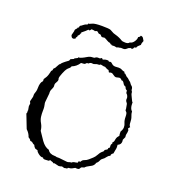

<svg xmlns="http://www.w3.org/2000/svg" viewBox="-141 -1002 897 996"><g transform="rotate(20 308.0 -504.5)"><path d="M543.9 -546.9Q543.9 -520.5 557.6 -508.8V-505.9Q557.6 -498 563 -484.4Q568.4 -470.7 568.4 -453.1Q568.4 -435.5 576.2 -429.7Q574.2 -426.8 571.3 -423.8Q568.4 -420.9 568.4 -418Q568.4 -415 570.8 -414.6Q573.2 -414.1 573.2 -411.1L572.3 -409.2Q573.2 -401.4 571.3 -394.5Q569.3 -387.7 569.3 -381.3Q569.3 -375 570.3 -372.1L562.5 -355.5Q563.5 -351.6 563.5 -345.7Q563.5 -328.1 545.9 -321.3Q546.9 -317.4 546.9 -308.6Q546.9 -299.8 544.4 -290.5Q542 -281.2 541 -271.5Q529.3 -265.6 530.3 -254.9Q521.5 -252 516.1 -244.6Q510.7 -237.3 505.9 -232.4Q501 -227.5 498 -226.1Q495.1 -224.6 492.2 -221.2Q489.3 -217.8 487.3 -212.9Q484.4 -205.1 478.5 -199.2Q472.7 -195.3 472.7 -191.9Q472.7 -188.5 466.8 -181.2Q460.9 -173.8 446.8 -167.5Q432.6 -161.1 422.9 -150.4H419.9L409.2 -146.5Q406.2 -143.6 403.3 -137.7Q398.4 -130.9 380.9 -133.8Q375 -130.9 367.7 -126.5Q360.4 -122.1 352.1 -122.1Q343.8 -122.1 343.8 -118.7Q343.8 -115.2 337.4 -115.2Q331.1 -115.2 328.1 -113.3H327.1L313.5 -117.2Q303.7 -113.3 295.9 -113.3L271.5 -119.1Q269.5 -119.1 265.6 -117.2Q261.7 -122.1 255.9 -123Q250 -124 246.1 -127Q243.2 -126 238.3 -121.1H236.3L217.8 -120.1Q207 -120.1 205.1 -127Q195.3 -124 181.2 -134.3Q167 -144.5 165 -153.3H162.1L150.4 -157.2Q147.5 -161.1 144.5 -164.6Q141.6 -168 140.6 -172.9Q132.8 -174.8 127.9 -180.2Q123 -185.5 113.3 -185.5Q111.3 -191.4 106.9 -194.3Q102.5 -197.3 98.6 -200.2Q92.8 -219.7 75.2 -236.3Q56.6 -286.1 51.3 -297.9Q45.9 -309.6 45.9 -311.5L48.8 -321.3L46.9 -326.2Q46.9 -328.1 47.9 -328.1Q48.8 -328.1 48.8 -330.1L44.9 -352.5L46.9 -367.2L42 -377.9L48.8 -405.3V-417Q48.8 -421.9 50.8 -426.3Q52.7 -430.7 54.7 -439Q56.6 -447.3 56.6 -459.5Q56.6 -471.7 59.6 -481.9Q62.5 -492.2 66.9 -495.6Q71.3 -499 69.3 -510.7Q81.1 -526.4 85.4 -540.5Q89.8 -554.7 89.8 -556.6Q89.8 -562.5 92.8 -565.4Q97.7 -568.4 97.2 -573.2Q96.7 -578.1 99.6 -580.1Q102.5 -582 105.5 -585.9Q108.4 -589.8 111.3 -596.7Q114.3 -603.5 119.1 -610.4L123 -612.3Q126 -621.1 159.2 -644.5Q162.1 -647.5 162.6 -650.4Q163.1 -653.3 165 -655.3Q168.9 -656.2 180.7 -662.1L182.6 -666L198.2 -673.8L199.2 -677.7Q201.2 -678.7 204.1 -678.2Q207 -677.7 217.3 -682.1Q227.5 -686.5 241.2 -694.8Q254.9 -703.1 267.1 -703.1Q279.3 -703.1 281.7 -706.1Q284.2 -709 289.6 -710.4Q294.9 -711.9 301.8 -710.9Q308.6 -710 313.5 -715.8H314.5Q319.3 -715.8 322.3 -710Q334 -715.8 343.8 -715.8Q353.5 -715.8 353.5 -714.4Q353.5 -712.9 355.5 -711.9Q357.4 -710.9 359.4 -711.9Q361.3 -712.9 365.2 -712.9Q369.1 -712.9 376.5 -705.6Q383.8 -698.2 396.5 -698.2L415 -699.2Q426.8 -699.2 433.6 -694.8Q440.4 -690.4 449.2 -689.5Q451.2 -688.5 451.2 -686Q451.2 -683.6 453.1 -681.6H457Q460.9 -678.7 463.4 -675.3Q465.8 -671.9 468.8 -669.9L478.5 -664.1Q482.4 -661.1 485.4 -657.7Q488.3 -654.3 493.2 -651.4Q496.1 -649.4 498.5 -645.5Q501 -641.6 503.9 -638.2Q506.8 -634.8 509.8 -632.8Q512.7 -630.9 514.6 -626.5Q516.6 -622.1 516.6 -618.2Q516.6 -614.3 518.6 -609.9Q520.5 -605.5 521.5 -606.4Q522.5 -607.4 522.5 -602.1Q522.5 -596.7 524.9 -590.3Q527.3 -584 531.2 -576.7Q535.2 -569.3 538.1 -562.5Q541 -555.7 543.9 -554.7ZM122.1 -450.2 117.2 -400.4Q117.2 -393.6 118.7 -389.2Q120.1 -384.8 121.1 -375.5Q122.1 -366.2 121.6 -353Q121.1 -339.8 123 -323.2Q125 -306.6 134.8 -290Q144.5 -273.4 146.5 -252.9Q154.3 -242.2 161.6 -230.5Q168.9 -218.8 176.8 -208Q196.3 -180.7 219.7 -174.8Q230.5 -155.3 259.8 -155.3Q268.6 -155.3 269.5 -153.3H284.2L330.1 -148.4Q335.9 -148.4 341.3 -150.9Q346.7 -153.3 351.6 -152.3Q359.4 -159.2 366.2 -159.7Q373 -160.2 382.8 -163.1Q384.8 -164.1 384.3 -167.5Q383.8 -170.9 386.7 -171.9Q389.6 -172.9 395.5 -172.9Q399.4 -183.6 411.1 -187.5Q422.9 -191.4 432.1 -199.7Q441.4 -208 450.2 -215.8Q459 -223.6 466.3 -236.8Q473.6 -250 478.5 -254.9L489.3 -264.6Q491.2 -266.6 491.2 -270Q491.2 -273.4 497.6 -276.4Q503.9 -279.3 505.4 -281.7Q506.8 -284.2 506.3 -286.1Q505.9 -288.1 507.8 -290Q513.7 -292 513.2 -296.4Q512.7 -300.8 512.7 -306.2Q512.7 -311.5 516.1 -314.9Q519.5 -318.4 516.6 -324.2Q523.4 -329.1 524.4 -337.4Q525.4 -345.7 527.8 -352.1Q530.3 -358.4 533.7 -361.8Q537.1 -365.2 539.1 -370.1Q537.1 -372.1 537.1 -381.8V-391.6Q545.9 -405.3 545.9 -417.5Q545.9 -429.7 541 -439.5Q535.2 -452.1 535.2 -472.2Q535.2 -492.2 529.3 -497.1Q523.4 -502 523.4 -504.9V-511.7L519.5 -533.2Q519.5 -538.1 515.1 -543Q510.7 -547.9 509.3 -552.7Q507.8 -557.6 508.8 -562.5Q509.8 -567.4 506.8 -575.2Q503.9 -583 499.5 -585.9Q495.1 -588.9 495.1 -602.5Q484.4 -606.4 482.4 -618.2Q471.7 -621.1 466.8 -630.4Q461.9 -639.6 457.5 -641.6Q453.1 -643.6 452.6 -643.1Q452.1 -642.6 450.2 -642.6H449.2L447.3 -647.5Q441.4 -651.4 435.5 -651.4L418.9 -647.5Q410.2 -647.5 402.3 -654.3Q394.5 -661.1 387.7 -661.1Q380.9 -661.1 376 -658.2Q373 -661.1 372.1 -664.6Q371.1 -668 368.2 -669.9Q360.4 -670.9 356.4 -673.8Q352.5 -676.8 345.7 -679.7L341.8 -678.7L322.3 -682.6Q320.3 -682.6 317.9 -680.2Q315.4 -677.7 310.5 -678.2Q305.7 -678.7 301.8 -677.7Q297.9 -676.8 294.9 -675.3Q292 -673.8 288.1 -672.9Q284.2 -671.9 278.3 -672.9Q272.5 -673.8 268.1 -671.9Q263.7 -669.9 261.2 -667Q258.8 -664.1 253.9 -666Q248 -664.1 245.6 -659.7Q243.2 -655.3 222.7 -655.3Q207 -630.9 182.6 -622.1Q180.7 -614.3 174.8 -609.9Q168.9 -605.5 164.1 -599.6Q158.2 -592.8 149.4 -571.3Q140.6 -549.8 140.6 -541L142.6 -533.2Q142.6 -526.4 138.7 -520.5Q134.8 -514.6 132.8 -509.3Q130.9 -503.9 131.8 -498.5Q132.8 -493.2 131.3 -487.8Q129.9 -482.4 127 -476.6Q120.1 -464.8 122.1 -450.2ZM127 -775.4 132.8 -797.9Q131.8 -805.7 135.7 -809.6Q139.6 -813.5 141.6 -815.9Q143.6 -818.4 143.6 -821.3Q143.6 -824.2 148.4 -823.2Q150.4 -827.1 149.9 -829.1Q149.4 -831.1 152.3 -835Q157.2 -836.9 161.6 -840.8Q166 -844.7 171.4 -848.1Q176.8 -851.6 182.6 -853Q188.5 -854.5 189.5 -862.3Q191.4 -860.4 192.9 -860.4Q194.3 -860.4 207.5 -866.7Q220.7 -873 259.8 -873Q298.8 -873 307.6 -869.1Q316.4 -865.2 319.3 -862.8Q322.3 -860.4 328.6 -857.9Q335 -855.5 342.8 -853.5Q350.6 -851.6 361.8 -846.7Q373 -841.8 379.4 -837.4Q385.7 -833 402.3 -833Q418.9 -833 423.8 -841.8Q436.5 -842.8 446.3 -856.9Q456.1 -871.1 455.1 -882.8Q463.9 -885.7 465.8 -894.5Q475.6 -893.6 480 -887.2Q484.4 -880.9 488.3 -873Q486.3 -866.2 484.4 -862.3Q482.4 -858.4 482.4 -849.6Q477.5 -844.7 471.7 -839.8Q465.8 -835 463.9 -827.1H460Q455.1 -827.1 453.6 -823.7Q452.1 -820.3 450.2 -816.4Q444.3 -814.5 442.4 -814.5Q440.4 -814.5 436.5 -816.4Q435.5 -814.5 432.6 -814Q429.7 -813.5 426.3 -811Q422.9 -808.6 419.4 -805.2Q416 -801.8 411.1 -800.3Q406.2 -798.8 400.9 -799.3Q395.5 -799.8 390.6 -799.8L382.8 -797.9Q374 -797.9 369.1 -793.9Q355.5 -797.9 340.8 -795.9Q339.8 -799.8 334.5 -799.3Q329.1 -798.8 331.1 -803.7Q319.3 -804.7 310.1 -811Q300.8 -817.4 291 -820.3L283.2 -818.4Q275.4 -818.4 272.9 -822.3Q270.5 -826.2 265.6 -829.1Q256.8 -828.1 252.4 -833.5Q248 -838.9 243.2 -838.9L233.4 -835Q228.5 -837.9 224.6 -837.4Q220.7 -836.9 215.8 -838.9Q212.9 -836.9 210.4 -833Q208 -829.1 205.1 -829.1Q202.1 -829.1 200.2 -831.1Q191.4 -821.3 168.9 -803.7L170.9 -801.8Q170.9 -798.8 168.5 -797.9Q166 -796.9 167 -793Q165 -791 163.1 -787.6Q161.1 -784.2 158.2 -783.2V-780.3Q158.2 -775.4 154.8 -772.9Q151.4 -770.5 152.3 -763.7L141.6 -759.8Q134.8 -759.8 130.9 -765.6Q127 -771.5 127 -775.4Z"/></g></svg>

Font: Mountains of Christmas
Style: Regular
Weight: 400
Designer: Crystal Kluge
Foundry: Font Diner, Inc DBA Tart Workshop
Version: Version 1.003